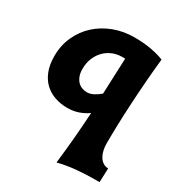

<svg xmlns="http://www.w3.org/2000/svg" viewBox="-173 -561 868 941"><g transform="rotate(30 261.0 -91.0)"><path d="M481.9 -423.8Q475.1 -361.3 470 -294.4Q464.8 -227.5 461.2 -162.8Q457.5 -98.1 455.8 -39.1Q454.1 20 454.1 65.9Q454.1 85 458 103.3Q461.9 121.6 470.2 136Q478.5 150.4 491.2 159.4Q503.9 168.5 522 168.9L519 248H505.9Q441.4 248 389.4 252.9Q337.4 257.8 288.1 270Q292.5 232.4 296.1 197Q299.8 161.6 303 126Q306.2 90.3 308.8 53.2Q311.5 16.1 314 -24.9Q293 -9.3 263.7 1.5Q234.4 12.2 199.2 12.2Q162.6 12.2 129.6 1.2Q96.7 -9.8 71.8 -32.7Q46.9 -55.7 32.5 -91.6Q18.1 -127.4 18.1 -176.8Q18.1 -237.3 41.3 -288.1Q64.5 -338.9 104.5 -375.2Q144.5 -411.6 198.2 -431.9Q252 -452.1 313 -452.1Q367.2 -452.1 409.9 -444.1Q452.6 -436 481.9 -423.8ZM325.2 -338.9H307.1Q279.8 -338.9 254.6 -328.4Q229.5 -317.9 210.4 -298.6Q191.4 -279.3 180.2 -252Q168.9 -224.6 168.9 -190.9Q168.9 -167.5 175.3 -150.9Q181.6 -134.3 192.1 -123.3Q202.6 -112.3 216.3 -107.2Q230 -102.1 244.1 -102.1Q262.7 -102.1 280.8 -111.6Q298.8 -121.1 316.9 -136.2Z"/></g></svg>

Font: Simonetta
Style: Black
Weight: 900
Designer: Gayaneh Bagdasaryan
Foundry: Brownfox
Version: Version 1.002